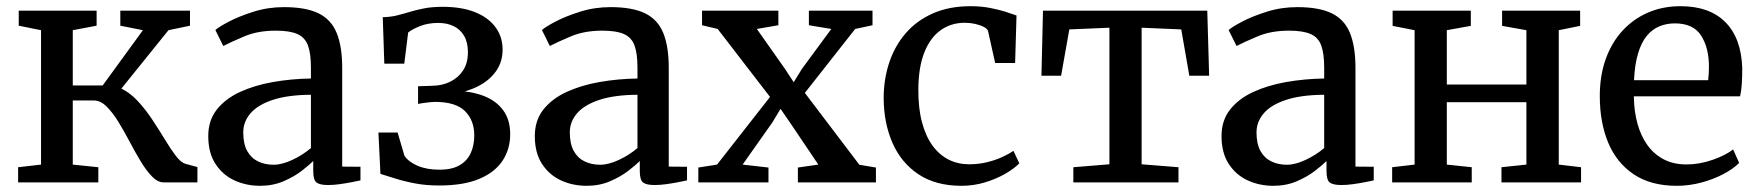

<svg xmlns="http://www.w3.org/2000/svg" viewBox="-20 -589 5677 620"><path d="M38.5 0V-49L112.5 -57.5V-491.5L40.5 -506V-554.5H292V-506L215 -491.5V-313H311.5L441.5 -491.5L368.5 -506V-554.5H593.5V-506L524 -491.5L372 -303Q400.5 -289 425.5 -262Q450.5 -235 472.2 -202Q494 -169 512.8 -138Q531.5 -107 548 -85.5Q564.5 -64 579 -60L617.5 -49.5V0H509Q489.5 0 471 -19Q452.5 -38 434.2 -68.2Q416 -98.5 398.2 -132.2Q380.5 -166 362 -196Q343.5 -226 324 -245.2Q304.5 -264.5 283.5 -264.5H215V-57.5L297.5 -49V0Z M820 11Q775 11 737 -6.5Q699 -24 675.8 -59.8Q652.5 -95.5 652.5 -149.5Q652.5 -200 680 -235Q707.5 -270 754.5 -291.8Q801.5 -313.5 860.8 -324Q920 -334.5 984 -335.5V-371Q984 -416 974.5 -442Q965 -468 940.5 -479Q916 -490 870.5 -490Q812.5 -490 768.8 -471.5Q725 -453 701 -440.5L675.5 -492Q685.5 -501.5 718.8 -519Q752 -536.5 798.8 -551.2Q845.5 -566 897 -566Q967.5 -566 1008.5 -546Q1049.5 -526 1067.2 -482.5Q1085 -439 1085 -370V-51L1144 -50.5V-6.5Q1133 -4 1114.8 -0.5Q1096.5 3 1076.5 5.8Q1056.5 8.5 1039.5 8.5Q1013 8.5 1002.2 0.5Q991.5 -7.5 991.5 -37V-69Q979 -56.5 954.5 -37.5Q930 -18.5 895.8 -3.8Q861.5 11 820 11ZM863.5 -57Q890.5 -57 924.2 -72.8Q958 -88.5 984 -111V-283Q909.5 -282.5 861 -266.5Q812.5 -250.5 789 -223.2Q765.5 -196 765.5 -161.5Q765.5 -124.5 778.2 -101.5Q791 -78.5 813.2 -67.8Q835.5 -57 863.5 -57Z M1398 10Q1355.5 10 1320 3.2Q1284.5 -3.5 1256.5 -12.5Q1228.5 -21.5 1208.5 -27.5L1202 -161H1264L1286 -86Q1299.5 -66 1329 -53.5Q1358.5 -41 1399 -41Q1439 -41 1463.8 -55.2Q1488.5 -69.5 1500 -94.5Q1511.5 -119.5 1511.5 -152Q1511.5 -200.5 1481.5 -230.2Q1451.5 -260 1384.5 -260Q1378.5 -260 1367 -258.8Q1355.5 -257.5 1344.8 -256Q1334 -254.5 1330 -253V-310.5L1376 -312Q1408.5 -312.5 1434.5 -325.5Q1460.5 -338.5 1475.8 -362.2Q1491 -386 1491 -420Q1491 -452.5 1478.5 -473.5Q1466 -494.5 1444.5 -504.8Q1423 -515 1395 -515Q1363 -515 1337.2 -505Q1311.5 -495 1298 -484L1285.5 -383.5H1221L1216 -533.5Q1240.5 -534 1261 -539Q1281.5 -544 1302.8 -550.5Q1324 -557 1349.8 -562Q1375.5 -567 1409.5 -567Q1470.5 -567 1513.8 -549.8Q1557 -532.5 1580 -501.2Q1603 -470 1603 -429Q1603 -390 1582.5 -360.2Q1562 -330.5 1525.8 -311.5Q1489.5 -292.5 1443 -286V-296Q1498.5 -295.5 1540 -280Q1581.5 -264.5 1604.5 -233.5Q1627.5 -202.5 1627.5 -155.5Q1627.5 -107.5 1602.8 -70Q1578 -32.5 1527.2 -11.2Q1476.5 10 1398 10Z M1874.5 11Q1829.5 11 1791.5 -6.5Q1753.5 -24 1730.2 -59.8Q1707 -95.5 1707 -149.5Q1707 -200 1734.5 -235Q1762 -270 1809 -291.8Q1856 -313.5 1915.2 -324Q1974.5 -334.5 2038.5 -335.5V-371Q2038.5 -416 2029 -442Q2019.5 -468 1995 -479Q1970.5 -490 1925 -490Q1867 -490 1823.2 -471.5Q1779.5 -453 1755.5 -440.5L1730 -492Q1740 -501.5 1773.2 -519Q1806.5 -536.5 1853.2 -551.2Q1900 -566 1951.5 -566Q2022 -566 2063 -546Q2104 -526 2121.8 -482.5Q2139.5 -439 2139.5 -370V-51L2198.5 -50.5V-6.5Q2187.5 -4 2169.2 -0.5Q2151 3 2131 5.8Q2111 8.5 2094 8.5Q2067.5 8.5 2056.8 0.5Q2046 -7.5 2046 -37V-69Q2033.5 -56.5 2009 -37.5Q1984.5 -18.5 1950.2 -3.8Q1916 11 1874.5 11ZM1918 -57Q1945 -57 1978.8 -72.8Q2012.5 -88.5 2038.5 -111V-283Q1964 -282.5 1915.5 -266.5Q1867 -250.5 1843.5 -223.2Q1820 -196 1820 -161.5Q1820 -124.5 1832.8 -101.5Q1845.5 -78.5 1867.8 -67.8Q1890 -57 1918 -57Z M2295.5 -57.5 2466.5 -276 2297.5 -495.5 2247 -507.5V-554.5H2493.5V-507.5L2424 -495.5L2514.5 -367L2543 -323.5L2569.5 -366.5L2664.5 -495.5L2592 -507.5V-554.5H2797.5V-507.5L2741.5 -495.5L2579 -289L2755 -57L2808.5 -48V0H2556.5V-48L2622.5 -57.5L2531.5 -192.5L2500.5 -237.5L2474 -193.5L2378 -57.5L2461.5 -48V0H2235V-48Z M3085 11Q3001.5 11 2945.8 -26.2Q2890 -63.5 2862 -127.5Q2834 -191.5 2833.5 -271.5Q2833.5 -333 2851.5 -387Q2869.5 -441 2905 -482Q2940.5 -523 2993 -546Q3045.5 -569 3114 -569Q3148 -569 3176.5 -563.5Q3205 -558 3227 -551Q3249 -544 3262.5 -539L3258 -385.5H3193.5L3171 -487Q3169.5 -495.5 3157.5 -501.8Q3145.5 -508 3129 -511.8Q3112.5 -515.5 3095.5 -515.5Q3051 -515.5 3017.2 -491.2Q2983.5 -467 2964.8 -419.5Q2946 -372 2945.5 -302Q2945 -240 2957.2 -194.2Q2969.5 -148.5 2991.5 -118.5Q3013.5 -88.5 3043.5 -73.5Q3073.5 -58.5 3109 -58.5Q3139.5 -58.5 3166.5 -65Q3193.5 -71.5 3215.5 -81.5Q3237.5 -91.5 3252.5 -102L3271.5 -61.5Q3255 -44.5 3226 -27.8Q3197 -11 3160.5 0Q3124 11 3085 11Z M3446 0V-49L3562.5 -58.5V-499.5L3433 -494L3406.5 -344.5H3343L3348 -554.5H3878.5L3884.5 -344.5H3820.5L3794.5 -494L3666.5 -499.5V-58.5L3785.5 -49V0Z M4092 11Q4047 11 4009 -6.5Q3971 -24 3947.8 -59.8Q3924.5 -95.5 3924.5 -149.5Q3924.5 -200 3952 -235Q3979.5 -270 4026.5 -291.8Q4073.5 -313.5 4132.8 -324Q4192 -334.5 4256 -335.5V-371Q4256 -416 4246.5 -442Q4237 -468 4212.5 -479Q4188 -490 4142.5 -490Q4084.5 -490 4040.8 -471.5Q3997 -453 3973 -440.5L3947.5 -492Q3957.5 -501.5 3990.8 -519Q4024 -536.5 4070.8 -551.2Q4117.5 -566 4169 -566Q4239.5 -566 4280.5 -546Q4321.5 -526 4339.2 -482.5Q4357 -439 4357 -370V-51L4416 -50.5V-6.5Q4405 -4 4386.8 -0.5Q4368.5 3 4348.5 5.8Q4328.5 8.5 4311.5 8.5Q4285 8.5 4274.2 0.5Q4263.5 -7.5 4263.5 -37V-69Q4251 -56.5 4226.5 -37.5Q4202 -18.5 4167.8 -3.8Q4133.5 11 4092 11ZM4135.5 -57Q4162.5 -57 4196.2 -72.8Q4230 -88.5 4256 -111V-283Q4181.5 -282.5 4133 -266.5Q4084.5 -250.5 4061 -223.2Q4037.5 -196 4037.5 -161.5Q4037.5 -124.5 4050.2 -101.5Q4063 -78.5 4085.2 -67.8Q4107.5 -57 4135.5 -57Z M4475.5 0V-49L4548 -57.5V-491.5L4477 -505.5V-554.5H4729.5V-505.5L4652 -491.5V-316H4909V-491.5L4830.5 -505.5V-554.5H5082.5V-505.5L5013.5 -491.5V-57.5L5085.5 -49V0H4828.5V-49L4909 -57.5V-259H4652V-57.5L4732.5 -49V0Z M5394.5 11Q5311 11 5255.8 -26Q5200.5 -63 5173.2 -128.2Q5146 -193.5 5146 -279Q5146 -345 5165.2 -398.5Q5184.5 -452 5219.5 -490Q5254.5 -528 5302 -548.5Q5349.5 -569 5406.5 -569Q5500 -569 5551.2 -517.8Q5602.5 -466.5 5606 -370Q5606 -340 5604.5 -317.5Q5603 -295 5599 -278H5256Q5256.5 -229.5 5267.8 -189.2Q5279 -149 5300.2 -119.8Q5321.5 -90.5 5353 -74.2Q5384.5 -58 5426 -58Q5468 -58 5510.8 -73Q5553.5 -88 5576.5 -106.5L5596 -63Q5578 -44.5 5546.2 -27.5Q5514.5 -10.5 5475 0.2Q5435.5 11 5394.5 11ZM5256.5 -330H5496Q5497 -339 5497.8 -351.5Q5498.5 -364 5498.5 -373.5Q5498.5 -434.5 5473.2 -474Q5448 -513.5 5388.5 -513.5Q5361.5 -513.5 5338.5 -504Q5315.5 -494.5 5298 -473.5Q5280.5 -452.5 5269.8 -417.2Q5259 -382 5256.5 -330Z"/></svg>

Font: Merriweather 20pt
Style: Regular
Weight: 400
Version: Version 2.100